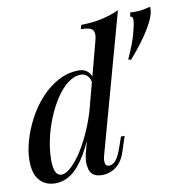

<svg xmlns="http://www.w3.org/2000/svg" viewBox="-88 -877 922 973"><g transform="rotate(-10 373.5 -390.5)"><path d="M387 -85Q380 -62 382.5 -44.5Q385 -27 404 -27Q422 -27 438.5 -47Q455 -67 473 -121L487 -162H506L482 -89Q470 -49 449.5 -26.5Q429 -4 405.5 5Q382 14 361 14Q300 14 293 -39Q289 -56 291.5 -79.5Q294 -103 303 -132L445 -667Q454 -701 442 -717Q430 -733 381 -733L387 -754Q448 -755 494.5 -765.5Q541 -776 583 -795ZM158 -24Q180 -24 209 -51Q238 -78 268 -126Q298 -174 324.5 -238.5Q351 -303 368 -376L353 -268Q316 -167 279.5 -105Q243 -43 204 -14.5Q165 14 118 14Q87 14 62 -0.5Q37 -15 23 -44.5Q9 -74 9 -121Q9 -168 24.5 -223Q40 -278 68.5 -332Q97 -386 137.5 -430.5Q178 -475 228 -502Q278 -529 336 -529Q362 -529 380.5 -512.5Q399 -496 401 -464L393 -444Q389 -477 375 -491.5Q361 -506 341 -506Q307 -506 274 -481Q241 -456 213 -413.5Q185 -371 163.5 -319Q142 -267 130 -211.5Q118 -156 118 -105Q118 -64 128 -44Q138 -24 158 -24ZM591 -540Q625 -614 638.5 -664Q652 -714 652 -733Q652 -752 639 -752L642 -773Q648 -773 654 -772.5Q660 -772 665 -772Q693 -772 711.5 -776Q730 -780 746 -784Q747 -782 747 -775Q747 -737 709 -674Q671 -611 605 -536Z"/></g></svg>

Font: Playfair Display Medium
Style: Italic
Weight: 500
Italic angle: -14°
Designer: Claus Eggers Sørensen
Foundry: Claus Eggers Sørensen
Version: Version 1.203